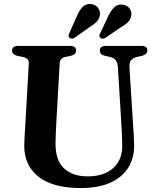

<svg xmlns="http://www.w3.org/2000/svg" viewBox="-20 -932 793 970"><path d="M593.5 -299.5 575.5 -595Q572.5 -636.5 535.5 -644.5L512.5 -649.5Q496.5 -653 490.5 -659.5Q484.5 -666 484.5 -676.5Q484.5 -700 514 -700H694.5Q724.5 -700 724.5 -676.5Q724.5 -657 696 -649.5L674 -645Q649 -639 640.8 -625.8Q632.5 -612.5 634 -591.5L652.5 -300Q654.5 -274.5 655.8 -249.8Q657 -225 657.5 -199Q659 -136.5 629.5 -87.5Q600 -38.5 539.8 -10.2Q479.5 18 388 18Q245 18 173 -40.5Q101 -99 102.5 -198Q103 -215.5 104.5 -246.8Q106 -278 109 -322L125.5 -612Q127.5 -638 94 -644.5L69 -649.5Q41 -655.5 41 -676Q41 -700 71 -700H334.5Q364.5 -700 364.5 -676Q364.5 -656 336 -649.5L310.5 -644.5Q283 -639 281.5 -613L265 -322Q263 -287.5 262 -259.2Q261 -231 260.5 -209Q259.5 -123 302.8 -82Q346 -41 423.5 -41Q505.5 -41 552.2 -83.2Q599 -125.5 597.5 -199.5Q597 -234.5 595.8 -257.2Q594.5 -280 593.5 -299.5ZM368.5 -851Q381 -880 397 -896.8Q413 -913.5 439 -911.5Q461 -909.5 473.8 -894.2Q486.5 -879 485 -859.5Q483 -839 469.8 -824Q456.5 -809 433.5 -795.5L358 -742Q342.5 -732 331.5 -741Q326 -745.5 326.5 -751.5Q327 -757.5 330.5 -765ZM527 -851Q541 -879.5 557.8 -895.8Q574.5 -912 600 -908.5Q622 -905.5 634 -890Q646 -874.5 643.5 -854.5Q640.5 -834.5 626.5 -820.2Q612.5 -806 589 -793L513 -741Q496.5 -732 486.5 -741.5Q481 -746 482 -752.2Q483 -758.5 487 -765.5Z"/></svg>

Font: Fraunces 9pt S000 SemiBold
Style: Regular
Weight: 600
Version: Version 1.000; ttfautohint (v1.8.3)